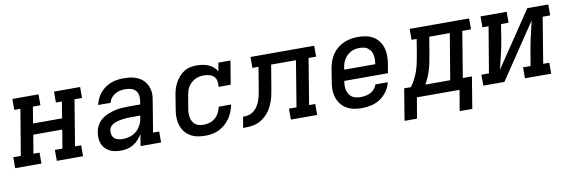

<svg xmlns="http://www.w3.org/2000/svg" viewBox="-60 -911 4311 1454"><g transform="rotate(-10 2095.5 -184.5)"><path d="M-9 0V-84H49L108 -436H61V-520H262V-436H204L183 -310H406L427 -436H381V-520H582V-436H524L466 -84H513V0H311V-84H369L393 -226H170L146 -84H193V0Z M806 8Q783 8 760.5 4.5Q738 1 718.5 -8.5Q699 -18 684 -34Q669 -50 661 -70Q653 -90 651.5 -112.5Q650 -135 654 -158Q658 -185 671.5 -210.5Q685 -236 707 -254Q729 -272 755.5 -283Q782 -294 809 -300.5Q836 -307 862.5 -309Q889 -311 916 -311H1007L1012 -341Q1015 -362 1011 -383Q1007 -404 993 -418.5Q979 -433 958.5 -438.5Q938 -444 916 -444Q896 -444 876 -440.5Q856 -437 838 -426.5Q820 -416 806.5 -399Q793 -382 789 -362H693Q698 -386 709 -409.5Q720 -433 736 -452.5Q752 -472 774 -487.5Q796 -503 819.5 -512Q843 -521 867.5 -524.5Q892 -528 916 -528Q937 -528 958 -526Q979 -524 999 -518Q1019 -512 1036.5 -502.5Q1054 -493 1068 -479Q1082 -465 1091.5 -447.5Q1101 -430 1106 -410Q1111 -390 1110.5 -369Q1110 -348 1106 -327L1066 -84H1113V0H955L970 -90Q957 -68 939.5 -49Q922 -30 900 -16.5Q878 -3 854 2.5Q830 8 806 8ZM832 -76Q860 -76 887.5 -84Q915 -92 937.5 -111.5Q960 -131 973 -157Q986 -183 990 -211L993 -228H916Q904 -228 892 -227.5Q880 -227 868.5 -225.5Q857 -224 845 -222Q833 -220 821 -217Q809 -214 797.5 -209.5Q786 -205 775.5 -197.5Q765 -190 758.5 -179Q752 -168 750 -156Q748 -139 752.5 -122Q757 -105 769 -94.5Q781 -84 798 -80Q815 -76 832 -76Z M1453 8Q1430 8 1407 5Q1384 2 1363 -6Q1342 -14 1324.5 -27Q1307 -40 1294 -57.5Q1281 -75 1273.5 -95.5Q1266 -116 1262.5 -138.5Q1259 -161 1260.5 -184.5Q1262 -208 1266 -231L1282 -331Q1286 -356 1293 -380Q1300 -404 1312.5 -427Q1325 -450 1342.5 -470Q1360 -490 1382.5 -504Q1405 -518 1430 -523Q1455 -528 1479 -528Q1503 -528 1526 -524Q1549 -520 1569 -511.5Q1589 -503 1606 -488.5Q1623 -474 1634 -455L1645 -520H1738L1708 -339H1615Q1618 -361 1614.5 -382Q1611 -403 1597 -417.5Q1583 -432 1562.5 -438Q1542 -444 1520 -444Q1503 -444 1486 -441Q1469 -438 1453 -430Q1437 -422 1423.5 -410Q1410 -398 1400 -382.5Q1390 -367 1385 -350.5Q1380 -334 1377 -317L1360 -217Q1357 -200 1356.5 -182.5Q1356 -165 1359 -149Q1362 -133 1370 -118.5Q1378 -104 1390.5 -94Q1403 -84 1419.5 -80Q1436 -76 1453 -76Q1476 -76 1500 -83Q1524 -90 1543 -106.5Q1562 -123 1573.5 -145Q1585 -167 1590 -191H1685Q1680 -164 1670 -138Q1660 -112 1644 -88.5Q1628 -65 1606.5 -46Q1585 -27 1559.5 -14.5Q1534 -2 1507 3Q1480 8 1453 8Z M1744 0 1758 -84Q1774 -84 1791 -86.5Q1808 -89 1824 -97.5Q1840 -106 1852.5 -119Q1865 -132 1874.5 -147.5Q1884 -163 1890 -179.5Q1896 -196 1900 -212.5Q1904 -229 1907 -246Q1910 -263 1913 -280L1939 -436H1892V-520H2382V-436H2324L2266 -84H2313V0H2111V-84H2169L2227 -436H2036L2008 -267Q2003 -242 1998.5 -216.5Q1994 -191 1985.5 -166Q1977 -141 1964.5 -117Q1952 -93 1934 -72.5Q1916 -52 1893.5 -36Q1871 -20 1846 -12Q1821 -4 1795 -2Q1769 0 1744 0Z M2659 8Q2635 8 2612 5Q2589 2 2567.5 -5.5Q2546 -13 2528 -26Q2510 -39 2496.5 -56Q2483 -73 2474.5 -94Q2466 -115 2462.5 -137.5Q2459 -160 2460.5 -184Q2462 -208 2466 -231L2482 -331Q2487 -358 2496.5 -384.5Q2506 -411 2522.5 -435Q2539 -459 2562 -477.5Q2585 -496 2611.5 -507.5Q2638 -519 2665.5 -523.5Q2693 -528 2720 -528Q2751 -528 2781 -522Q2811 -516 2836 -501Q2861 -486 2878.5 -462.5Q2896 -439 2904.5 -410.5Q2913 -382 2913 -351Q2913 -320 2908 -289L2896 -218H2560V-217Q2557 -200 2556.5 -182Q2556 -164 2560 -148Q2564 -132 2572.5 -117.5Q2581 -103 2594 -93.5Q2607 -84 2624 -80Q2641 -76 2659 -76Q2678 -76 2697.5 -79Q2717 -82 2735 -91Q2753 -100 2767.5 -116Q2782 -132 2787 -151H2883Q2874 -115 2852 -83Q2830 -51 2798.5 -30Q2767 -9 2730.5 -0.5Q2694 8 2659 8ZM2813 -302V-303Q2816 -320 2816.5 -337.5Q2817 -355 2814 -371.5Q2811 -388 2802.5 -402Q2794 -416 2781.5 -426Q2769 -436 2752.5 -440Q2736 -444 2718 -444Q2701 -444 2684 -441Q2667 -438 2651.5 -430Q2636 -422 2622.5 -409.5Q2609 -397 2599.5 -382Q2590 -367 2584.5 -350.5Q2579 -334 2577 -317L2574 -302Z M2957 159 2997 -84H3049Q3069 -111 3084 -141Q3099 -171 3109 -201Q3119 -231 3125 -262.5Q3131 -294 3137 -325L3155 -436H3116V-520H3573V-436H3506L3448 -84H3518L3478 159H3381L3408 0H3080L3053 159ZM3160 -84H3351L3410 -436H3252L3231 -311Q3226 -282 3220.5 -253Q3215 -224 3207 -195.5Q3199 -167 3187 -138.5Q3175 -110 3160 -84Z M3591 0V-84H3649L3708 -436H3661V-520H3862V-436H3804L3784 -312Q3775 -258 3761.5 -204.5Q3748 -151 3736 -97L4021 -520H4182V-436H4124L4066 -84H4113V0H3911V-84H3969L3990 -208Q3999 -262 4012 -315.5Q4025 -369 4037 -423L3753 0Z"/></g></svg>

Font: Iosevka Etoile Medium Oblique
Style: Regular
Weight: 500
Italic angle: -9°
Designer: Belleve Invis
Foundry: Belleve Invis
Version: Version 15.5.2; ttfautohint (v1.8.4)